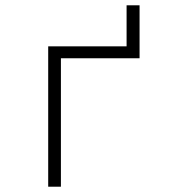

<svg xmlns="http://www.w3.org/2000/svg" viewBox="-20 -705 640 725"><path d="M162 0V-530H458V-685H507V-485H210V0Z"/></svg>

Font: Geist Mono ExtraLight
Style: Regular
Weight: 200
Monospace: yes
Designer: Basement.studio, Andrés Briganti, Mateo Zaragoza
Foundry: Basement.studio, Vercel, Andrés Briganti, Guido Ferreyra, Mateo Zaragoza
Version: Version 1.500; ttfautohint (v1.8.4.7-5d5b)